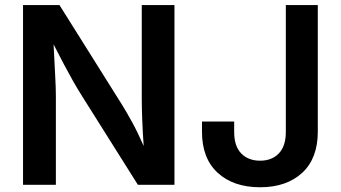

<svg xmlns="http://www.w3.org/2000/svg" viewBox="-20 -748 1379 777"><path d="M73.2 0V-727.5H220.7L472.2 -326.7Q491.7 -295.4 514.6 -253.7Q537.6 -211.9 561.5 -157.2Q557.6 -210 555.7 -261.2Q553.7 -312.5 553.7 -345.7V-727.5H686V0H538.1L311 -360.8Q292 -391.1 275.1 -420.9Q258.3 -450.7 239.7 -485.8Q221.2 -521 196.8 -568.4Q200.2 -501 203.1 -446.3Q206.1 -391.6 206.1 -361.3V0ZM1032.7 9.8Q924.8 9.8 861.1 -48.6Q797.4 -106.9 797.4 -214.8V-256.3H927.7V-213.9Q927.7 -156.2 956.3 -127Q984.9 -97.7 1032.7 -97.7Q1080.1 -97.7 1108.4 -127.2Q1136.7 -156.7 1136.7 -213.9V-727.5H1266.1V-215.3Q1266.1 -106.9 1202.9 -48.6Q1139.6 9.8 1032.7 9.8Z"/></svg>

Font: Inter-SemiBold
Style: Regular
Weight: 600
Designer: Rasmus Andersson
Foundry: rsms
Version: Version 4.000;git-a52131595